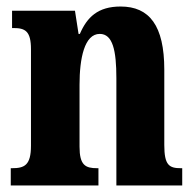

<svg xmlns="http://www.w3.org/2000/svg" viewBox="-20 -569 600 589"><path d="M13 0H282V-53H278C242 -53 224 -62 224 -119V-309C224 -390 239 -465 286 -465C326 -465 337 -414 337 -329V0H539V-53H535C499 -53 484 -62 484 -124V-355C484 -491 438 -549 350 -549C280 -549 247 -516 225 -465H221L210 -536H17V-483H21C57 -483 75 -474 75 -418V-122C75 -62 55 -53 17 -53H13Z"/></svg>

Font: Noto Serif Devanagari ExtraCondensed ExtraBold
Style: Regular
Weight: 800
Width: 2
Designer: Universal Thirst, Indian Type Foundry and the Monotype Design Team
Foundry: Monotype Imaging Inc.
Version: Version 2.004